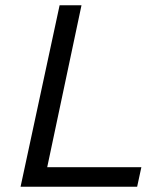

<svg xmlns="http://www.w3.org/2000/svg" viewBox="-20 -708 627 728"><path d="M58 0 206 -688H289L159 -74H516L500 0Z"/></svg>

Font: Saira SemiExpanded
Style: Italic
Weight: 400
Width: 6
Italic angle: -12°
Designer: Hector Gatti with collaboration of the Omnibus-Type team
Foundry: Omnibus-Type
Version: Version 1.101